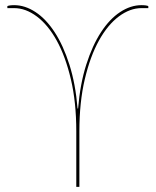

<svg xmlns="http://www.w3.org/2000/svg" viewBox="-20 -725 604 745"><path d="M283 -304Q291 -400 314.8 -474.5Q338.5 -549 372 -600.2Q405.5 -651.5 446.2 -678.2Q487 -705 529 -705Q532 -705 536.8 -704.8Q541.5 -704.5 545.5 -704Q549.5 -703.5 552.5 -702.5Q555.5 -701.5 555.5 -700.5V-693.5H529Q484.5 -693.5 441.2 -661.2Q398 -629 364 -567.8Q330 -506.5 309 -417.5Q288 -328.5 288 -215.5V0H276V-215.5Q276 -328.5 255 -417.5Q234 -506.5 200 -567.8Q166 -629 122.8 -661.2Q79.5 -693.5 35 -693.5H8.5V-700.5Q8.5 -701.5 11.5 -702.5Q14.5 -703.5 18.5 -704Q22.5 -704.5 27.2 -704.8Q32 -705 35 -705Q77 -705 117.8 -678.2Q158.5 -651.5 192 -600.2Q225.5 -549 249.2 -474.5Q273 -400 281 -304Z"/></svg>

Font: Lato 2
Style: Regular
Weight: 100
Designer: Lukasz Dziedzic with Adam Twardoch and Botio Nikoltchev
Foundry: tyPoland Lukasz Dziedzic
Version: Version 2.015; 2015-08-06; http://www.latofonts.com/